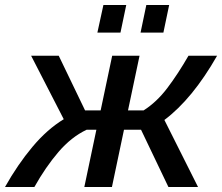

<svg xmlns="http://www.w3.org/2000/svg" viewBox="-57 -745 885 765"><path d="M-37 0Q13 -89 72 -159.5Q131 -230 197 -270L67 -523H177L282 -305H344L390 -523H499L453 -305H515Q567 -338 609.5 -394Q652 -450 694 -523H808Q710 -351 598 -267L732 0H614L505 -228H437L389 0H279L327 -228H288Q227 -199 176 -139.5Q125 -80 80 0ZM331 -615 355 -725H446L423 -615ZM503 -615 526 -725H617L594 -615Z"/></svg>

Font: Raleway SemiBold
Style: Italic
Weight: 600
Italic angle: -12°
Designer: Matt McInerney, Pablo Impallari, Rodrigo Fuenzalida
Foundry: Matt McInerney, Pablo Impallari, Rodrigo Fuenzalida
Version: Version 4.026